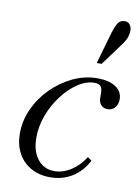

<svg xmlns="http://www.w3.org/2000/svg" viewBox="-84 -780 613 850"><g transform="rotate(10 222.5 -355.0)"><path d="M201 14Q152 14 114.5 -7Q77 -28 56.5 -66Q36 -104 36 -154Q36 -212 60.5 -265.5Q85 -319 127.5 -361.5Q170 -404 223 -429Q276 -454 333 -454Q385 -454 415 -434Q445 -414 445 -379Q445 -357 432.5 -342Q420 -327 400 -327Q381 -327 370 -339Q359 -351 359 -372V-388Q359 -413 351 -422.5Q343 -432 323 -432Q286 -432 248.5 -407Q211 -382 179.5 -340.5Q148 -299 129.5 -249Q111 -199 111 -149Q111 -88 139.5 -52Q168 -16 215 -16Q253 -16 289.5 -39.5Q326 -63 351 -103L369 -90Q344 -41 300.5 -13.5Q257 14 201 14ZM317 -520 359 -666Q367 -692 377 -708Q387 -724 408 -724Q423 -724 431 -713Q439 -702 439 -687Q439 -675 434.5 -659Q430 -643 409 -615L339 -520Z"/></g></svg>

Font: Baskervville
Style: Italic
Weight: 400
Italic angle: -18°
Designer: ANRT
Foundry: ANRT
Version: Version 1.100